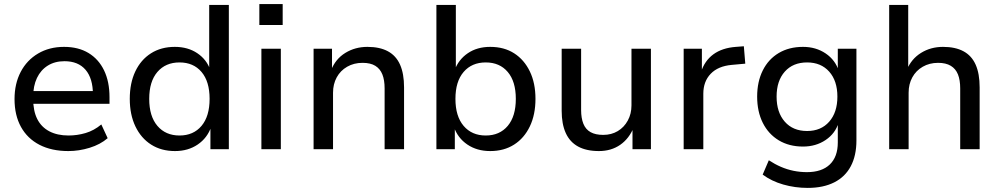

<svg xmlns="http://www.w3.org/2000/svg" viewBox="-20 -729 4884 938"><path d="M314 9Q232 9 173 -21.5Q114 -52 82.5 -109Q51 -166 51 -245Q51 -320 81 -377.5Q111 -435 166 -467.5Q221 -500 293 -500Q363 -500 412.5 -470Q462 -440 488.5 -385Q515 -330 515 -254V-222H124V-284H451L434 -267Q434 -346 398 -388Q362 -430 295 -430Q248 -430 213.5 -408.5Q179 -387 160.5 -348Q142 -309 142 -255V-247Q142 -187 162 -147.5Q182 -108 221 -87.5Q260 -67 315 -67Q357 -67 398 -79Q439 -91 475 -121L506 -54Q470 -23 418 -7Q366 9 314 9Z M835 9Q768 9 718.5 -22.5Q669 -54 641.5 -111.5Q614 -169 614 -246Q614 -323 641 -380Q668 -437 717.5 -468.5Q767 -500 834 -500Q898 -500 944 -469Q990 -438 1008 -386H1002V-705H1098V0H1008V-110H1012Q993 -55 946 -23Q899 9 835 9ZM857 -67Q925 -67 964.5 -114Q1004 -161 1004 -246Q1004 -331 964.5 -377.5Q925 -424 857 -424Q789 -424 749 -377.5Q709 -331 709 -246Q709 -161 749 -114Q789 -67 857 -67Z M1247 -607V-709H1361V-607ZM1257 0V-491H1352V0Z M1512 0V-491H1602V-385H1597Q1619 -441 1667 -470.5Q1715 -500 1775 -500Q1835 -500 1875 -478.5Q1915 -457 1934.5 -413Q1954 -369 1954 -302V0H1859V-297Q1859 -338 1848 -365.5Q1837 -393 1813.5 -407.5Q1790 -422 1751 -422Q1709 -422 1676 -403Q1643 -384 1625 -351Q1607 -318 1607 -276V0Z M2375 9Q2310 9 2263 -23Q2216 -55 2197 -110H2202V0H2112V-705H2207V-386H2201Q2220 -438 2265.5 -469Q2311 -500 2375 -500Q2443 -500 2492 -468.5Q2541 -437 2568.5 -380Q2596 -323 2596 -246Q2596 -169 2568.5 -111.5Q2541 -54 2491.5 -22.5Q2442 9 2375 9ZM2353 -67Q2421 -67 2460.5 -114Q2500 -161 2500 -246Q2500 -331 2460.5 -377.5Q2421 -424 2353 -424Q2285 -424 2245 -377.5Q2205 -331 2205 -246Q2205 -161 2245 -114Q2285 -67 2353 -67Z M2906 9Q2845 9 2804.5 -13Q2764 -35 2744 -79Q2724 -123 2724 -188V-491H2819V-191Q2819 -152 2830 -124.5Q2841 -97 2865 -83.5Q2889 -70 2927 -70Q2967 -70 2998 -88.5Q3029 -107 3047 -140Q3065 -173 3065 -214V-491H3160V0H3070V-109H3077Q3054 -52 3010 -21.5Q2966 9 2906 9Z M3320 0V-491H3409V-375H3404Q3422 -432 3465 -463.5Q3508 -495 3575 -500L3614 -503L3621 -418L3555 -412Q3488 -406 3452 -368.5Q3416 -331 3416 -271V0Z M3926 189Q3864 189 3806.5 172.5Q3749 156 3706 124L3736 54Q3765 73 3795 86Q3825 99 3857 105.5Q3889 112 3922 112Q3995 112 4034 74.5Q4073 37 4073 -33V-130H4077Q4061 -77 4013.5 -45Q3966 -13 3903 -13Q3835 -13 3784.5 -43.5Q3734 -74 3706.5 -129Q3679 -184 3679 -257Q3679 -330 3706.5 -385Q3734 -440 3784.5 -470Q3835 -500 3903 -500Q3966 -500 4013.5 -468Q4061 -436 4078 -382H4073V-491H4164V-43Q4164 31 4136.5 83Q4109 135 4055.5 162Q4002 189 3926 189ZM3923 -89Q3991 -89 4031 -134.5Q4071 -180 4071 -257Q4071 -334 4031 -379Q3991 -424 3923 -424Q3854 -424 3814 -379Q3774 -334 3774 -257Q3774 -180 3814 -134.5Q3854 -89 3923 -89Z M4324 0V-705H4417V-387H4410Q4432 -441 4479.5 -470.5Q4527 -500 4587 -500Q4647 -500 4687 -478.5Q4727 -457 4746.5 -413Q4766 -369 4766 -302V0H4671V-297Q4671 -338 4660 -365.5Q4649 -393 4625 -407.5Q4601 -422 4563 -422Q4521 -422 4488 -403Q4455 -384 4437 -351Q4419 -318 4419 -276V0Z"/></svg>

Font: Nunito Sans 12pt ExtraLight 10pt Medium
Style: Regular
Weight: 500
Version: Version 3.101;gftools[0.9.27]